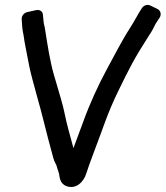

<svg xmlns="http://www.w3.org/2000/svg" viewBox="-20 -719 672 779"><path d="M91 -670C77 -667 67 -654 68 -641L70 -612C72 -588 75 -583 77 -567C78 -555 86 -516 99 -449C110 -395 148 -269 158 -224C164 -198 187 -112 196 -79C201 -60 209 -51 210 -45C214 -29 217 -25 220 -12C222 -4 221 25 249 36C289 51 320 18 330 -15C339 -46 382 -156 407 -226C422 -267 440 -309 461 -352C506 -444 523 -479 584 -574C590 -583 595 -591 600 -600L611 -622L628 -648C636 -661 631 -676 620 -682L589 -697C578 -702 563 -698 555 -685C551 -679 547 -672 543 -666L538 -657C526 -636 520 -625 506 -603C476 -557 442 -490 414 -439C379 -374 346 -303 318 -226L278 -118C266 -165 252 -208 241 -264C236 -290 221 -340 198 -418C184 -466 173 -534 163 -599C161 -614 158 -619 157 -630L154 -660C153 -672 142 -681 127 -678Z"/></svg>

Font: Reckless Catfish
Style: HeavyIt
Weight: 400
Foundry: Cannot Into Space Fonts
Version: Version 0.2894